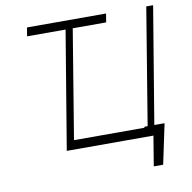

<svg xmlns="http://www.w3.org/2000/svg" viewBox="-94 -821 1085 1087"><g transform="rotate(-10 448.0 -277.5)"><path d="M586.6 -727.3 578.5 -677.6H386.4L283.4 -52.6H687.9L688.9 -58.2H707.7L817.8 -727.3H857.2L746.1 -58.2H805L756.4 171.9H702.4L730.8 0H232.6L345.2 -677.6H123.9L132.1 -727.3Z"/></g></svg>

Font: Inter Extra Light  BETA
Style: Italic
Weight: 200
Italic angle: 9.39999°
Designer: Rasmus Andersson
Foundry: rsms
Version: Version 3.011;git-f93a4a705